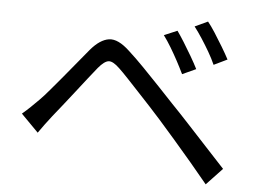

<svg xmlns="http://www.w3.org/2000/svg" viewBox="-50 -793 1101 829"><g transform="rotate(5 500.0 -378.5)"><path d="M691 -678Q704 -660 721.5 -632Q739 -604 756.5 -574Q774 -544 786 -520L727 -493Q714 -520 699 -548Q684 -576 667.5 -603.5Q651 -631 634 -654ZM819 -729Q833 -712 851 -684Q869 -656 887 -626Q905 -596 917 -573L859 -545Q847 -572 831 -599.5Q815 -627 797.5 -654Q780 -681 763 -703ZM53 -263Q73 -280 88.5 -295Q104 -310 124 -330Q142 -348 165.5 -376Q189 -404 216.5 -436.5Q244 -469 271 -502.5Q298 -536 321 -563Q361 -610 400 -615.5Q439 -621 490 -573Q521 -545 557.5 -507.5Q594 -470 630 -432Q666 -394 695 -363Q729 -328 771 -282.5Q813 -237 857 -189.5Q901 -142 939 -101L870 -28Q835 -71 795.5 -117.5Q756 -164 717.5 -208.5Q679 -253 647 -289Q625 -314 598 -343Q571 -372 544 -401Q517 -430 493.5 -455Q470 -480 454 -495Q425 -523 406.5 -521Q388 -519 362 -488Q344 -466 321 -436.5Q298 -407 273 -375Q248 -343 225 -314Q202 -285 185 -264Q170 -245 154.5 -224Q139 -203 128 -187Z"/></g></svg>

Font: Noto Sans SC Thin
Style: Regular
Weight: 400
Version: Version 2.004-H2;hotconv 1.0.118;makeotfexe 2.5.65603